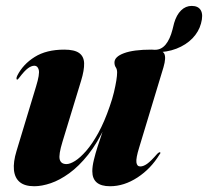

<svg xmlns="http://www.w3.org/2000/svg" viewBox="-20 -621 704 650"><path d="M660.5 -541.5Q653 -513.5 631.5 -491.2Q610 -469 577.2 -456.2Q544.5 -443.5 503 -444Q502.5 -444 502.2 -444.8Q502 -445.5 502 -446Q503 -450 504 -451.2Q505 -452.5 505.5 -452.5Q526 -452.5 540.8 -470.2Q555.5 -488 564 -521L569.5 -543Q577.5 -570.5 593 -585.8Q608.5 -601 629 -601Q651.5 -601 660 -585.8Q668.5 -570.5 660.5 -541.5ZM521 -105.5Q523.5 -105.5 523 -103Q522.5 -100.5 520 -98Q491 -50 445.5 -20.2Q400 9.5 352.5 9.5Q322.5 9.5 307.5 -3.2Q292.5 -16 292.5 -41.5Q292.5 -58 297.8 -79.8Q303 -101.5 310.2 -123.8Q317.5 -146 324 -165.5Q330.5 -185 333 -197L337 -195.5Q310 -137 278.5 -97.5Q247 -58 214.5 -34.5Q182 -11 151.8 -0.8Q121.5 9.5 96 9.5Q64 9.5 47 -4.5Q30 -18.5 27.2 -45.5Q24.5 -72.5 36 -110L102 -328Q115 -370.5 111.2 -384.5Q107.5 -398.5 96.5 -398.5Q86.5 -398.5 74.8 -390Q63 -381.5 46 -359Q42 -354 40.8 -352.8Q39.5 -351.5 37.5 -351.5Q36 -352 35.8 -355.2Q35.5 -358.5 38.5 -365Q58 -403.5 97.5 -428.2Q137 -453 197.5 -453Q232 -453 248 -441.5Q264 -430 264.8 -406.8Q265.5 -383.5 254.5 -347.5L191.5 -141Q178 -97 182.2 -81.2Q186.5 -65.5 205 -65.5Q217 -65.5 234.2 -76.2Q251.5 -87 272 -110.5Q292.5 -134 313 -171.2Q333.5 -208.5 351.5 -261Q360.5 -286.5 365.8 -308.8Q371 -331 373.8 -348.2Q376.5 -365.5 376.5 -375.5Q376.5 -386.5 372 -393Q367.5 -399.5 367.5 -409.5Q367.5 -429 400 -441Q432.5 -453 492.5 -453Q529 -453 536 -439.5Q543 -426 533.5 -393.5L451 -121Q440 -85.5 441.8 -71.5Q443.5 -57.5 455 -57.5Q465.5 -57.5 478.2 -66.5Q491 -75.5 512.5 -100.5Q515.5 -103 517.5 -104.5Q519.5 -106 521 -105.5Z"/></svg>

Font: Fraunces 120pt
Style: Bold Italic
Weight: 700
Italic angle: -16°
Version: Version 1.000;[b76b70a41]